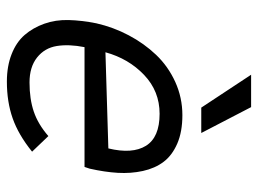

<svg xmlns="http://www.w3.org/2000/svg" viewBox="-114 -616 736 547"><g transform="rotate(90 253.5 -342.0)"><path d="M286.1 -547.9 192.4 -689.9H284.7L358.4 -547.9ZM211.9 5.9Q168 5.9 133.8 -7.6Q99.6 -21 79.1 -44.7Q58.6 -68.4 47.1 -100.6Q35.6 -132.8 36.6 -170.2Q37.6 -207.5 45.9 -249Q57.1 -297.9 80.1 -341.3Q103 -384.8 135.7 -419.2Q168.5 -453.6 213.1 -473.9Q257.8 -494.1 307.6 -494.1Q355 -494.1 388.7 -479.5Q422.4 -464.8 440.7 -440.4Q459 -416 466.6 -381.6Q474.1 -347.2 471.9 -310.1Q469.7 -272.9 460 -230L455.1 -215.3H113.8Q105 -170.9 110.6 -136.2Q116.2 -101.6 143.3 -80.1Q170.4 -58.6 214.4 -58.6Q261.7 -58.6 297.6 -70.8Q333.5 -83 367.2 -112.3L411.6 -65.9Q363.3 -26.9 316.4 -10.5Q269.5 5.9 211.9 5.9ZM128.4 -274.9 402.3 -283.2Q418.9 -351.6 394.8 -390.4Q370.6 -429.2 303.7 -429.2Q239.3 -429.2 192.9 -385Q146.5 -340.8 128.4 -274.9Z"/></g></svg>

Font: HK Grotesk Italic
Style: Regular
Weight: 400
Italic angle: -13°
Designer: Alfredo Marco Pradil and Stefan Peev
Foundry: Hanken Design Co.
Version: Version 1.000;PS 001.000;hotconv 1.0.88;makeotf.lib2.5.64775